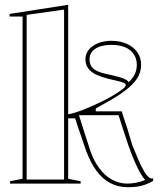

<svg xmlns="http://www.w3.org/2000/svg" viewBox="-20 -765 676 800"><path d="M22 0V-10L74 -20V-696H20V-707L264 -745V-20L316 -10V0ZM91 -17H247V-725L91 -703ZM513 15Q472 15 439 -2.5Q406 -20 381.5 -54Q357 -88 339 -136Q327 -173 315.5 -205Q304 -237 293 -272H254V-287Q286 -292 322.5 -306Q359 -320 400 -340Q433 -356 456 -370Q479 -384 491.5 -394Q504 -404 504 -411Q504 -417 491.5 -421.5Q479 -426 460 -430Q441 -434 419.5 -440Q398 -446 379 -455Q360 -464 348 -479.5Q336 -495 336 -518Q336 -541 350 -558Q364 -575 388.5 -585Q413 -595 444 -595Q480 -595 508 -582.5Q536 -570 552 -547.5Q568 -525 568 -495Q568 -463 550.5 -437Q533 -411 498 -385Q477 -369 447 -351.5Q417 -334 379 -313V-301H487Q500 -263 511 -228Q522 -193 531 -161Q544 -128 556 -100.5Q568 -73 579.5 -53Q591 -33 602 -25Q606 -22 610 -21.5Q614 -21 618 -22V-11Q602 -2 586 4Q570 10 552.5 12.5Q535 15 513 15ZM585 -15Q578 -23 570.5 -34.5Q563 -46 554.5 -63Q546 -80 536 -104Q526 -128 515 -159Q504 -191 494 -222.5Q484 -254 474 -285H309Q318 -256 330 -218.5Q342 -181 357 -135Q371 -95 393.5 -64.5Q416 -34 445 -17.5Q474 -1 508 0Q527 0 546 -3.5Q565 -7 585 -15ZM516 -422Q534 -440 542 -457Q550 -474 550 -495Q550 -520 537.5 -539Q525 -558 501.5 -568Q478 -578 444 -578Q415 -578 394.5 -570.5Q374 -563 363.5 -549.5Q353 -536 353 -518Q353 -494 368 -480Q383 -466 418 -458Q460 -449 483 -442Q506 -435 515 -425Z"/></svg>

Font: Kalnia Glaze Thin SemiBold
Style: Regular
Weight: 600
Version: Version 1.110